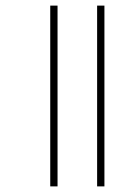

<svg xmlns="http://www.w3.org/2000/svg" viewBox="-20 -681 471 684"><path d="M326 -17H352V-661H326ZM159 -17H185V-661H159Z"/></svg>

Font: Noto Sans Malayalam UI Condensed Thin
Style: Regular
Weight: 100
Width: 3
Designer: Jelle Bosma - Monotype Design Team
Foundry: Monotype Imaging Inc.
Version: Version 2.104